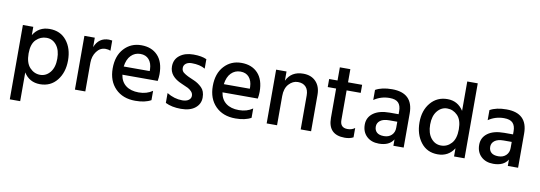

<svg xmlns="http://www.w3.org/2000/svg" viewBox="-64 -1148 5019 1783"><g transform="rotate(10 2445.5 -256.5)"><path d="M307 -428Q250 -428 208.5 -386.5Q167 -345 167 -256Q167 -167 208.5 -123Q250 -79 306 -79Q362 -79 400 -125.5Q438 -172 438 -253.5Q438 -335 401 -381.5Q364 -428 307 -428ZM167 194H69V-507H167V-429Q219 -514 321 -514Q423 -514 481 -441.5Q539 -369 539 -255.5Q539 -142 479.5 -67.5Q420 7 320 7Q220 7 167 -77Z M747 0H649V-507H747V-418Q784 -512 880 -512Q894 -512 911 -509V-413Q890 -422 864 -422Q813 -422 780 -377Q747 -332 747 -270Z M1058 -290H1303V-308Q1301 -365 1272 -398.5Q1243 -432 1191 -432Q1139 -432 1103 -395.5Q1067 -359 1058 -290ZM1218 5Q1100 5 1030 -66Q960 -137 960 -255.5Q960 -374 1024 -443.5Q1088 -513 1186 -513Q1284 -513 1341 -452.5Q1398 -392 1398 -278Q1398 -247 1392 -213H1059Q1069 -147 1115 -112Q1161 -77 1236.5 -77Q1312 -77 1366 -115V-27Q1310 5 1218 5Z M1502 -25V-118Q1572 -75 1647 -75Q1686 -75 1707.5 -91Q1729 -107 1729 -131Q1729 -155 1712 -172.5Q1695 -190 1677.5 -198.5Q1660 -207 1618 -225Q1499 -274 1499 -369Q1499 -436 1549 -474Q1599 -512 1677.5 -512Q1756 -512 1802 -490V-401Q1753 -430 1676 -430Q1641 -430 1620.5 -414Q1600 -398 1600 -372Q1600 -341 1626 -325Q1634 -320 1638.5 -316.5Q1643 -313 1653.5 -308Q1664 -303 1669 -300Q1684 -293 1723.5 -276Q1763 -259 1796.5 -226.5Q1830 -194 1830 -133Q1830 -72 1782 -33.5Q1734 5 1648 5Q1562 5 1502 -25Z M2002 -290H2247V-308Q2245 -365 2216 -398.5Q2187 -432 2135 -432Q2083 -432 2047 -395.5Q2011 -359 2002 -290ZM2162 5Q2044 5 1974 -66Q1904 -137 1904 -255.5Q1904 -374 1968 -443.5Q2032 -513 2130 -513Q2228 -513 2285 -452.5Q2342 -392 2342 -278Q2342 -247 2336 -213H2003Q2013 -147 2059 -112Q2105 -77 2180.5 -77Q2256 -77 2310 -115V-27Q2254 5 2162 5Z M2876 0H2778V-320Q2778 -373 2751.5 -401Q2725 -429 2677 -429Q2629 -429 2592 -388.5Q2555 -348 2555 -275V0H2457V-507H2555V-420Q2600 -514 2713 -514Q2788 -514 2832 -468Q2876 -422 2876 -343Z M3193 5Q3036 5 3036 -154V-431H2957V-507H3036V-631H3135V-507H3268V-431H3135V-152Q3135 -79 3205 -79Q3246 -79 3274 -101V-13Q3241 5 3193 5Z M3515 4Q3443 4 3399.5 -37.5Q3356 -79 3356 -147.5Q3356 -216 3411 -256.5Q3466 -297 3565 -297H3649V-326Q3649 -378 3624 -404.5Q3599 -431 3541 -431Q3460 -431 3394 -386V-481Q3453 -515 3550 -515Q3749 -515 3749 -322V0H3652V-60Q3613 4 3515 4ZM3649 -169V-226H3573Q3517 -226 3488.5 -204Q3460 -182 3460 -147.5Q3460 -113 3482 -93Q3504 -73 3549 -73Q3594 -73 3621.5 -99.5Q3649 -126 3649 -169Z M4323 0H4224V-77Q4171 7 4070 7Q3969 7 3911 -68.5Q3853 -144 3853 -257Q3853 -370 3914 -442Q3975 -514 4072.5 -514Q4170 -514 4224 -430V-707H4323ZM4085.5 -428Q4030 -428 3992 -381.5Q3954 -335 3954 -254Q3954 -173 3991.5 -126Q4029 -79 4086.5 -79Q4144 -79 4184 -123Q4224 -167 4224 -255.5Q4224 -344 4182.5 -386Q4141 -428 4085.5 -428Z M4594 4Q4522 4 4478.5 -37.5Q4435 -79 4435 -147.5Q4435 -216 4490 -256.5Q4545 -297 4644 -297H4728V-326Q4728 -378 4703 -404.5Q4678 -431 4620 -431Q4539 -431 4473 -386V-481Q4532 -515 4629 -515Q4828 -515 4828 -322V0H4731V-60Q4692 4 4594 4ZM4728 -169V-226H4652Q4596 -226 4567.5 -204Q4539 -182 4539 -147.5Q4539 -113 4561 -93Q4583 -73 4628 -73Q4673 -73 4700.5 -99.5Q4728 -126 4728 -169Z"/></g></svg>

Font: Hind Kochi Medium
Style: Regular
Weight: 500
Designer: Dhruvi Tolia
Foundry: Indian Type Foundry
Version: Version 0.702;PS 1.0;hotconv 1.0.81;makeotf.lib2.5.63406